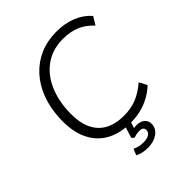

<svg xmlns="http://www.w3.org/2000/svg" viewBox="-248 -851 1182 1182"><g transform="rotate(-45 343.0 -260.5)"><path d="M375 8Q283 8 216.5 -29.5Q150 -67 116 -141.5Q82 -216 88 -325Q92 -411 119.5 -482.5Q147 -554 194.5 -605.5Q242 -657 306.5 -685Q371 -713 450 -713Q524 -713 582.5 -689Q641 -665 679 -621L647 -569Q606 -613 558 -633Q510 -653 447 -653Q362 -653 298.5 -611.5Q235 -570 198.5 -495.5Q162 -421 156 -322Q151 -228 176.5 -168.5Q202 -109 254 -80.5Q306 -52 379 -52Q439 -52 488.5 -71.5Q538 -91 588 -134L615 -83Q583 -53 545 -32.5Q507 -12 464.5 -2Q422 8 375 8ZM344 192Q319 192 297 187Q275 182 260 173L276 133Q294 141 309.5 145Q325 149 349 149Q377 149 395 139Q413 129 414 109Q415 95 406 87.5Q397 80 379 80Q369 80 357 82Q345 84 328 89L314 75L344 -20H389L365 56L344 50Q356 47 368.5 45Q381 43 392 43Q414 43 430.5 50.5Q447 58 456 72.5Q465 87 464 107Q462 145 428 168.5Q394 192 344 192Z"/></g></svg>

Font: Nunito Sans 10pt Light
Style: Italic
Weight: 300
Italic angle: -9°
Designer: Vernon Adams
Foundry: Vernon Adams
Version: Version 3.101;gftools[0.9.27]